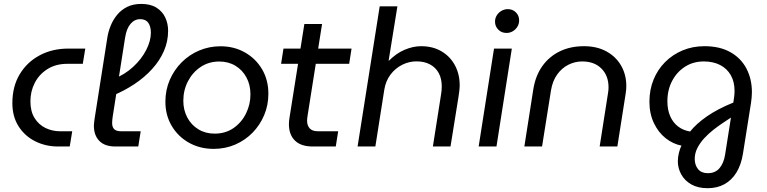

<svg xmlns="http://www.w3.org/2000/svg" viewBox="-20 -763 3996 1000"><path d="M282 0Q218 0 163.7 -27Q109.4 -54 76.9 -104.8Q44.4 -155.6 44.4 -226Q44.4 -312.4 82.5 -376Q120.6 -439.6 186.5 -474.8Q252.4 -510 336.2 -510H424.2L411.2 -430.6H330.4Q271 -430.6 227.7 -403.5Q184.4 -376.4 161.4 -332.1Q138.4 -287.8 138.4 -235.2Q138.4 -182.6 160.2 -147.9Q182 -113.2 217.2 -96.3Q252.4 -79.4 291.4 -79.4H356.2L343.2 0Z M580.8 0Q525.8 0 497.4 -29.1Q469 -58.2 469 -107.8Q469 -116 470.2 -124.7Q471.4 -133.4 472.4 -142.6L539 -566.6Q543.6 -597.2 556 -628.1Q568.4 -659 589.5 -685.1Q610.6 -711.2 641.9 -726.9Q673.2 -742.6 715.6 -742.6Q764 -742.6 794.8 -723.2Q825.6 -703.8 840.6 -672.1Q855.6 -640.4 855.6 -602.8Q855.6 -547.8 834 -497.9Q812.4 -448 773.1 -404.4Q733.8 -360.8 680.7 -325.4Q627.6 -290 565.6 -264.4L570.2 -350.8Q630.6 -374.8 674.2 -415.4Q717.8 -456 741.8 -503.2Q765.8 -550.4 765.8 -592.2Q765.8 -624.6 752.6 -643.9Q739.4 -663.2 710.2 -663.2Q680.6 -663.2 659.9 -638.8Q639.2 -614.4 631.8 -568.4L567.4 -158.4Q566 -149.6 565 -139.8Q564 -130 564 -122.6Q564 -100.6 575.1 -90Q586.2 -79.4 609.4 -79.4H712.8L700.2 0Z M1092.6 12.4Q1021.8 12.4 965 -19.2Q908.2 -50.8 874.8 -106.5Q841.4 -162.2 841.4 -233.6Q841.4 -294 864 -346.4Q886.6 -398.8 926.1 -438.4Q965.6 -478 1017.6 -500Q1069.6 -522 1128.6 -522Q1198.8 -522 1255.2 -490.2Q1311.6 -458.4 1344.7 -402.7Q1377.8 -347 1377.8 -274.2Q1377.8 -215.6 1356 -163.6Q1334.2 -111.6 1295.5 -72Q1256.8 -32.4 1205.1 -10Q1153.4 12.4 1092.6 12.4ZM1097.4 -67Q1154.8 -67 1196.7 -96.3Q1238.6 -125.6 1261.5 -172.3Q1284.4 -219 1284.4 -271.6Q1284.4 -321 1263.6 -359.7Q1242.8 -398.4 1206.2 -420.5Q1169.6 -442.6 1122 -442.6Q1067.6 -442.6 1025.3 -414.4Q983 -386.2 958.9 -339.7Q934.8 -293.2 934.8 -238Q934.8 -190.2 955.4 -151.2Q976 -112.2 1013.1 -89.6Q1050.2 -67 1097.4 -67Z M1609 0Q1547.4 0 1516.1 -30.9Q1484.8 -61.8 1484.8 -115.6Q1484.8 -131.8 1487.8 -149.8L1565.2 -638H1657.4L1582.4 -163Q1579.4 -145.8 1579.4 -134.4Q1579.4 -109.6 1592.9 -94.5Q1606.4 -79.4 1635.6 -79.4H1741.4L1728.8 0ZM1444 -430.6 1456.4 -510H1811L1798.6 -430.6Z M1842.4 0 1957.6 -730H2049.8L2004.6 -450.2L2004.8 -446Q2044 -485.6 2087.9 -504Q2131.8 -522.4 2173 -522.4Q2234.4 -522.4 2279.6 -495.6Q2324.8 -468.8 2349.5 -422.8Q2374.2 -376.8 2374.2 -319Q2374.2 -305.6 2372.1 -288.5Q2370 -271.4 2368 -258.6L2326.4 0H2234.6L2276.8 -268.8Q2278.8 -279.6 2279.8 -290.7Q2280.8 -301.8 2280.8 -313.2Q2280.8 -353.4 2265.1 -382.4Q2249.4 -411.4 2219.8 -427.4Q2190.2 -443.4 2149.4 -443.4Q2110.2 -443.4 2074.6 -425.5Q2039 -407.6 2014 -374.7Q1989 -341.8 1981.6 -296.2L1935 0Z M2473 0 2553 -510H2645.8L2565.8 0ZM2618 -591.4Q2592 -591.4 2575.1 -608.8Q2558.2 -626.2 2558.2 -650.4Q2558.2 -667.8 2567.1 -682.5Q2576 -697.2 2591.4 -706.3Q2606.8 -715.4 2625 -715.4Q2650 -715.4 2666.9 -698.7Q2683.8 -682 2683.8 -657Q2683.8 -638.6 2674.6 -623.7Q2665.4 -608.8 2650.5 -600.1Q2635.6 -591.4 2618 -591.4Z M2711 0 2757.8 -299Q2769.2 -368.8 2804.6 -418.7Q2840 -468.6 2895.4 -495.5Q2950.8 -522.4 3021.6 -522.4Q3089.2 -522.4 3138.8 -495.1Q3188.4 -467.8 3215.2 -420.8Q3242 -373.8 3242 -315.6Q3242 -306.2 3241.2 -295.4Q3240.4 -284.6 3238.4 -273.6L3195.4 0H3103.2L3147 -279.4Q3148.4 -287.4 3148.9 -294.7Q3149.4 -302 3149.4 -309Q3149.4 -368.6 3112.6 -405.8Q3075.8 -443 3012.2 -443Q2974.4 -443 2940.1 -425.7Q2905.8 -408.4 2881.8 -374.8Q2857.8 -341.2 2849.8 -292.6L2803.2 0Z M3665.2 217.2Q3615.4 217.2 3580.8 197.6Q3546.2 178 3528.3 145.6Q3510.4 113.2 3510.4 77Q3510.4 56 3515.8 33.7Q3521.2 11.4 3529.2 -4.6Q3485.4 -13 3447.3 -42.9Q3409.2 -72.8 3385.8 -121.8Q3362.4 -170.8 3362.4 -233.6Q3362.4 -295.2 3383.8 -348Q3405.2 -400.8 3444.2 -439.8Q3483.2 -478.8 3535.4 -500.6Q3587.6 -522.4 3648.8 -522.4Q3729.2 -522.4 3784.3 -491.2Q3839.4 -460 3867.8 -405.8Q3896.2 -351.6 3896.2 -282.6Q3896.2 -269.8 3894.9 -255.9Q3893.6 -242 3891.6 -227.6L3849.6 37Q3840.6 94.4 3816 134.8Q3791.4 175.2 3753.4 196.2Q3715.4 217.2 3665.2 217.2ZM3666.4 139Q3705.2 139 3727.4 112.9Q3749.6 86.8 3756.4 43.4L3787 -150.6Q3769.6 -139 3745.5 -123.1Q3721.4 -107.2 3695.8 -87.1Q3670.2 -67 3648.2 -43.2Q3626.2 -19.4 3612.3 7.6Q3598.4 34.6 3598.4 64.8Q3598.4 96.4 3615.6 117.7Q3632.8 139 3666.4 139ZM3574.4 -78Q3606 -118 3661.4 -156.6Q3716.8 -195.2 3799.4 -228.8L3803 -253Q3804.4 -263 3805.1 -271.7Q3805.8 -280.4 3805.8 -289.4Q3805.8 -337.4 3786.1 -371.7Q3766.4 -406 3730.4 -424.5Q3694.4 -443 3645.8 -443Q3590.4 -443 3547.7 -415.5Q3505 -388 3480.5 -341.2Q3456 -294.4 3456 -235.4Q3456 -191.4 3470.5 -158Q3485 -124.6 3511.7 -104.2Q3538.4 -83.8 3574.4 -78Z"/></svg>

Font: MuseoModerno Thin
Style: Italic
Weight: 100
Italic angle: -9°
Designer: Pablo Cosgaya, Héctor Gatti, Marcela Romero, and the Authors of The MuseoModerno Project.
Foundry: Omnibus-Type Team
Version: Version 1.003